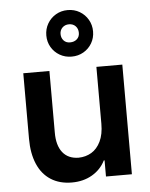

<svg xmlns="http://www.w3.org/2000/svg" viewBox="-55 -819 688 879"><g transform="rotate(-5 289.0 -380.0)"><path d="M516.6 0H397.5V-74.2H394Q373.5 -33.2 333.3 -9.8Q293 13.7 240.2 13.7Q183.6 13.7 143.3 -12.2Q103 -38.1 82.3 -86.7Q61.5 -135.3 61.5 -202.1V-503.9H181.6V-221.7Q181.2 -162.1 206.8 -129.6Q232.4 -97.2 280.3 -96.7Q313 -97.2 339.4 -112.8Q365.7 -128.4 381.6 -161.1Q397.5 -193.8 397.5 -242.2V-503.9H516.6ZM331.1 -666Q331.1 -685.1 319.6 -697Q308.1 -709 289.1 -709Q271 -709 259 -697.3Q247.1 -685.5 247.1 -668Q247.1 -649.9 258.1 -637.9Q269 -626 287.1 -626Q306.6 -626 318.8 -637Q331.1 -647.9 331.1 -666ZM181.6 -667Q181.6 -696.8 195.8 -721.2Q210 -745.6 234.4 -760Q258.8 -774.4 289.1 -774.4Q319.3 -774.4 343.8 -760Q368.2 -745.6 382.3 -721.2Q396.5 -696.8 396.5 -667Q396.5 -637.2 382.3 -613Q368.2 -588.9 343.8 -574.7Q319.3 -560.5 289.1 -560.5Q258.8 -560.5 234.4 -574.7Q210 -588.9 195.8 -613Q181.6 -637.2 181.6 -667Z"/></g></svg>

Font: Wanted Sans SemiBold
Style: Regular
Weight: 600
Designer: Original Design by Kil Hyung-jin and Kang Hanbin, Wanted Lab, Inc; Hangeul from Source Han Sans by Jang Soo-young and Ka
Foundry: Wanted Lab, Inc.
Version: Version 1.003